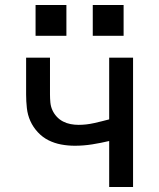

<svg xmlns="http://www.w3.org/2000/svg" viewBox="-20 -752 640 772"><path d="M419 0V-185Q385 -177 350.5 -171.5Q316 -166 281 -166Q253 -166 226 -171Q199 -176 175 -188Q151 -200 132 -220.5Q113 -241 102 -265.5Q91 -290 88 -317.5Q85 -345 85 -372V-520H181V-372Q181 -356 182.5 -340Q184 -324 190.5 -309.5Q197 -295 208 -283Q219 -271 233.5 -263.5Q248 -256 264 -253Q280 -250 296 -250Q327 -250 358 -257Q389 -264 419 -272V-520H515V0ZM353 -608V-732H477V-608ZM123 -608V-732H247V-608Z"/></svg>

Font: Iosevka SS04 Medium Extended
Style: Regular
Weight: 500
Width: 7
Monospace: yes
Designer: Belleve Invis
Foundry: Belleve Invis
Version: Version 19.0.0; ttfautohint (v1.8.4)